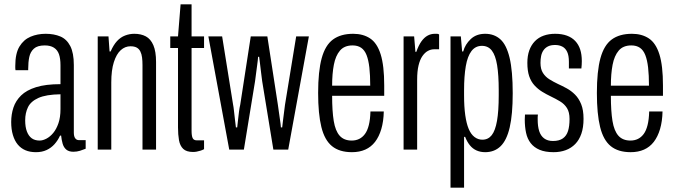

<svg xmlns="http://www.w3.org/2000/svg" viewBox="-20 -695 3137 892"><path d="M147 12Q119 12 98 3Q77 -6 62.5 -23.5Q48 -41 40 -67.5Q32 -94 32 -128Q32 -164 42.5 -195.5Q53 -227 78 -251.5Q103 -276 147.5 -290Q192 -304 261 -304V-392Q261 -423 254 -443Q247 -463 230.5 -473.5Q214 -484 188 -484Q154 -484 137.5 -469Q121 -454 116 -430Q111 -406 111 -375V-369H52Q51 -373 51 -378Q51 -383 51 -389Q51 -447 70.5 -479Q90 -511 122 -524.5Q154 -538 192 -538Q231 -538 260.5 -525.5Q290 -513 306.5 -481Q323 -449 323 -393V-79Q323 -61 329.5 -52.5Q336 -44 346 -44H378V-4Q366 1 351.5 5.5Q337 10 321 10Q300 10 288 0Q276 -10 271 -27.5Q266 -45 264 -65H259Q249 -43 233.5 -25.5Q218 -8 196.5 2Q175 12 147 12ZM164 -42Q179 -42 196 -51Q213 -60 227.5 -77.5Q242 -95 251.5 -122.5Q261 -150 261 -188V-257Q194 -256 158.5 -240Q123 -224 110 -197Q97 -170 97 -136Q97 -105 105 -84Q113 -63 127.5 -52.5Q142 -42 164 -42Z M434 0V-526H484L489 -456H494Q507 -486 523.5 -504Q540 -522 561 -530Q582 -538 604 -538Q635 -538 657.5 -526Q680 -514 692.5 -485Q705 -456 705 -407V0H642V-393Q642 -412 640 -428Q638 -444 632 -456Q626 -468 615 -474Q604 -480 586 -480Q561 -480 541 -462Q521 -444 509 -406.5Q497 -369 497 -312V0Z M877 11Q846 11 831 -3.5Q816 -18 811.5 -44Q807 -70 807 -103V-472H771V-526H807L819 -675H870V-526H928V-472H870V-88Q870 -64 875 -53.5Q880 -43 894 -43H928V-2Q921 2 911.5 5Q902 8 893.5 9.5Q885 11 877 11Z M1045 0 948 -526H1012L1063 -208Q1065 -199 1067 -180Q1069 -161 1071.5 -140.5Q1074 -120 1076 -103H1082Q1084 -119 1086 -139Q1088 -159 1090.5 -177.5Q1093 -196 1096 -208L1145 -526H1222L1271 -208Q1273 -195 1275.5 -176Q1278 -157 1281 -137.5Q1284 -118 1285 -103H1291Q1293 -120 1295.5 -141Q1298 -162 1300.5 -180.5Q1303 -199 1304 -208L1356 -526H1415L1319 0H1250L1198 -318Q1196 -333 1193.5 -353.5Q1191 -374 1188.5 -395Q1186 -416 1184 -431H1179Q1178 -415 1175 -394Q1172 -373 1169.5 -352.5Q1167 -332 1165 -318L1113 0Z M1615 12Q1557 12 1522.5 -16Q1488 -44 1473 -105Q1458 -166 1458 -263Q1458 -364 1474.5 -424.5Q1491 -485 1527 -511.5Q1563 -538 1621 -538Q1667 -538 1699.5 -516.5Q1732 -495 1748.5 -442.5Q1765 -390 1765 -298V-250H1523Q1523 -179 1530.5 -133Q1538 -87 1558 -64.5Q1578 -42 1614 -42Q1633 -42 1648.5 -49.5Q1664 -57 1675.5 -72.5Q1687 -88 1693.5 -114Q1700 -140 1701 -177H1763Q1762 -131 1751.5 -95.5Q1741 -60 1722.5 -36Q1704 -12 1677 0Q1650 12 1615 12ZM1523 -297H1700Q1700 -346 1696 -381Q1692 -416 1683 -439Q1674 -462 1658 -473Q1642 -484 1618 -484Q1580 -484 1559.5 -460Q1539 -436 1531 -394Q1523 -352 1523 -297Z M1855 0V-526H1904L1910 -454H1914Q1925 -485 1938 -503Q1951 -521 1966.5 -529.5Q1982 -538 2000 -538Q2006 -538 2010.5 -538Q2015 -538 2020 -535V-466H1996Q1982 -466 1968 -458.5Q1954 -451 1942.5 -434.5Q1931 -418 1924.5 -391Q1918 -364 1918 -324V0Z M2073 177V-526H2121L2127 -456H2132Q2141 -489 2167 -513.5Q2193 -538 2234 -538Q2276 -538 2304.5 -512.5Q2333 -487 2347.5 -426.5Q2362 -366 2362 -262Q2362 -163 2348 -103Q2334 -43 2305.5 -15.5Q2277 12 2234 12Q2212 12 2194 4Q2176 -4 2163 -20Q2150 -36 2141 -59H2136V177ZM2221 -46Q2248 -46 2264.5 -67Q2281 -88 2289 -133.5Q2297 -179 2297 -252V-276Q2297 -346 2289.5 -392Q2282 -438 2265 -460Q2248 -482 2219 -482Q2189 -482 2170.5 -458Q2152 -434 2144 -387.5Q2136 -341 2136 -276V-252Q2136 -199 2141.5 -160Q2147 -121 2157.5 -96Q2168 -71 2184.5 -58.5Q2201 -46 2221 -46Z M2552 12Q2513 12 2487 1Q2461 -10 2445.5 -30Q2430 -50 2424 -78Q2418 -106 2418 -140Q2418 -146 2418.5 -152Q2419 -158 2419 -163H2479Q2478 -157 2478 -151Q2478 -145 2478 -139Q2478 -108 2485 -86Q2492 -64 2508 -52Q2524 -40 2549 -40Q2578 -40 2595 -52Q2612 -64 2619 -86.5Q2626 -109 2626 -142Q2626 -174 2614 -193Q2602 -212 2582 -224Q2562 -236 2539 -247Q2518 -257 2498.5 -269Q2479 -281 2463 -298.5Q2447 -316 2438.5 -341Q2430 -366 2430 -403Q2430 -436 2439 -461Q2448 -486 2465 -503.5Q2482 -521 2506 -529.5Q2530 -538 2559 -538Q2590 -538 2613.5 -529.5Q2637 -521 2652.5 -504.5Q2668 -488 2675.5 -465Q2683 -442 2683 -411Q2683 -404 2682.5 -394.5Q2682 -385 2681 -377H2623V-408Q2623 -437 2615 -454Q2607 -471 2592.5 -478.5Q2578 -486 2559 -486Q2539 -486 2526 -479.5Q2513 -473 2505 -461.5Q2497 -450 2494 -435Q2491 -420 2491 -403Q2491 -374 2502.5 -356Q2514 -338 2532.5 -326.5Q2551 -315 2572 -305Q2592 -296 2613 -284.5Q2634 -273 2651.5 -255.5Q2669 -238 2680 -211Q2691 -184 2691 -143Q2691 -103 2681 -74Q2671 -45 2652.5 -26Q2634 -7 2608.5 2.5Q2583 12 2552 12Z M2910 12Q2852 12 2817.5 -16Q2783 -44 2768 -105Q2753 -166 2753 -263Q2753 -364 2769.5 -424.5Q2786 -485 2822 -511.5Q2858 -538 2916 -538Q2962 -538 2994.5 -516.5Q3027 -495 3043.5 -442.5Q3060 -390 3060 -298V-250H2818Q2818 -179 2825.5 -133Q2833 -87 2853 -64.5Q2873 -42 2909 -42Q2928 -42 2943.5 -49.5Q2959 -57 2970.5 -72.5Q2982 -88 2988.5 -114Q2995 -140 2996 -177H3058Q3057 -131 3046.5 -95.5Q3036 -60 3017.5 -36Q2999 -12 2972 0Q2945 12 2910 12ZM2818 -297H2995Q2995 -346 2991 -381Q2987 -416 2978 -439Q2969 -462 2953 -473Q2937 -484 2913 -484Q2875 -484 2854.5 -460Q2834 -436 2826 -394Q2818 -352 2818 -297Z"/></svg>

Font: Archivo ExtraCondensed Light
Style: Regular
Weight: 300
Width: 2
Designer: Hector Gatti
Foundry: Omnibus-Type
Version: Version 2.001